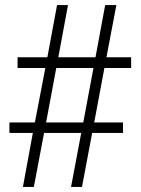

<svg xmlns="http://www.w3.org/2000/svg" viewBox="-20 -734 553 754"><path d="M70 0H113L153 -212H299L259 0H302L342 -212H463V-253H350L390 -467H495V-509H398L437 -714H393L355 -509H209L247 -714H204L166 -509H49V-467H158L117 -253H17V-212H109ZM161 -253 201 -467H347L307 -253Z"/></svg>

Font: Noto Serif Bengali SemiCondensed Light
Style: Regular
Weight: 300
Width: 4
Designer: Juan Bruce, Universal Thirst, Indian Type Foundry and the Monotype Design Team.
Foundry: Monotype Imaging Inc.
Version: Version 2.003